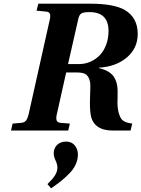

<svg xmlns="http://www.w3.org/2000/svg" viewBox="-20 -712 771 1047"><path d="M238.8 292Q265.6 266.1 279.3 245.1Q293 224.1 293 201.2Q293 185.1 283 163.1Q272.9 141.1 272.9 125Q272.9 95.7 291.5 77.9Q310.1 60.1 340.8 60.1Q371.1 60.1 387.9 81.1Q404.8 102.1 404.8 130.9Q404.8 158.7 392.8 184.8Q380.9 210.9 357.2 234.9Q333.5 258.8 312.3 275.6Q291 292.5 258.8 314.9ZM351.1 -362.8H414.1Q443.8 -362.8 471.9 -375Q500 -387.2 522.5 -409.4Q544.9 -431.6 558.3 -466.6Q571.8 -501.5 571.8 -543Q571.8 -646 467.8 -646Q434.1 -646 423.1 -638.2Q412.1 -630.4 407.2 -609.9ZM40 0 48.8 -38.1 94.2 -42Q114.3 -43.5 123 -55.9Q131.8 -68.4 138.2 -98.1L249 -594.2Q256.3 -621.1 252.9 -634.3Q249.5 -647.5 230 -648.9L179.2 -653.8L189 -691.9H471.2Q601.6 -691.9 661.1 -657.2Q731 -615.7 731 -526.9Q731 -449.2 672.1 -398.9Q613.3 -348.6 519 -342.8V-340.8Q548.8 -334 569.1 -322Q589.4 -310.1 599.9 -294.7Q610.4 -279.3 615.7 -260.3Q621.1 -241.2 621.3 -219.7Q621.6 -198.2 621.1 -173.8Q617.2 -104.5 640.1 -65.9Q654.3 -43.5 701.2 -38.1L691.9 0H596.2Q491.7 0 475.1 -83Q468.3 -121.6 471.2 -185.8Q474.1 -250 471.2 -264.2Q465.3 -293.5 450 -305.2Q434.6 -316.9 398.9 -316.9H340.8L292 -98.1Q284.7 -71.3 288.1 -57.6Q291.5 -43.9 311 -42L360.8 -38.1L352.1 0Z"/></svg>

Font: Linguistics Pro
Style: Bold Italic
Weight: 700
Italic angle: -12°
Designer: Stefan Peev, Context Ltd
Foundry: Stefan Peev, Context Ltd
Version: Version 001.000